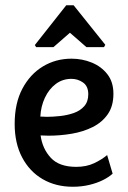

<svg xmlns="http://www.w3.org/2000/svg" viewBox="-20 -709 489 733"><path d="M258 4Q193 4 143 -25Q93 -54 64.5 -108Q36 -162 36 -236Q36 -315 65.5 -370.5Q95 -426 144 -455.5Q193 -485 253 -485Q294 -485 330.5 -470Q367 -455 390 -425.5Q413 -396 413 -351Q413 -304 391.5 -273Q370 -242 334 -224Q298 -206 254 -198.5Q210 -191 165 -191L135 -192Q142 -141 174 -106.5Q206 -72 271 -72Q310 -72 339.5 -86Q369 -100 389 -117L410 -46Q396 -33 373 -21.5Q350 -10 320.5 -3Q291 4 258 4ZM134 -264 159 -263Q182 -263 209.5 -266Q237 -269 261.5 -277.5Q286 -286 301.5 -303.5Q317 -321 317 -349Q317 -380 297 -394Q277 -408 253 -408Q219 -408 193 -388.5Q167 -369 151.5 -336Q136 -303 134 -264ZM118 -529 113 -537 233 -689H261L382 -538L377 -529H310L247 -584L184 -529Z"/></svg>

Font: Kreon Light
Style: Regular
Weight: 400
Version: Version 2.002